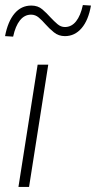

<svg xmlns="http://www.w3.org/2000/svg" viewBox="-26 -740 380 760"><path d="M47 0 123 -484H165L89 0ZM26 -595 -6 -597Q5 -655 31.5 -686.5Q58 -718 98 -718Q124 -718 141.5 -703Q159 -688 174 -671Q188 -656 201.5 -644.5Q215 -633 231 -633Q257 -633 275 -655.5Q293 -678 302 -720L334 -718Q324 -660 297 -628.5Q270 -597 231 -597Q206 -597 187.5 -612Q169 -627 154 -644Q141 -659 127.5 -670.5Q114 -682 97 -682Q71 -682 53 -659.5Q35 -637 26 -595Z"/></svg>

Font: Nunito Sans 12pt ExtraLight
Style: Italic
Weight: 200
Italic angle: -9°
Designer: Vernon Adams
Foundry: Vernon Adams
Version: Version 3.101;gftools[0.9.27]